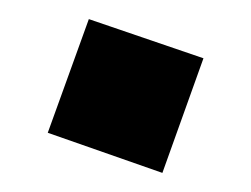

<svg xmlns="http://www.w3.org/2000/svg" viewBox="-20 -146 263 201"><path d="M30 -7 73 -126 193 -85 150 35Z"/></svg>

Font: ZCOOL KuaiLe
Style: Regular
Weight: 400
Designer: Lui Bingke
Foundry: ZCOOL
Version: Version 2.000